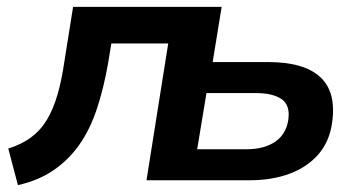

<svg xmlns="http://www.w3.org/2000/svg" viewBox="-20 -523 1054 557"><path d="M32 14 4 -92Q42 -104 69.5 -124Q97 -144 115.5 -174.5Q134 -205 146.5 -247.5Q159 -290 167 -346L192 -503H623L597 -343H757Q863 -343 910 -298.5Q957 -254 943 -164Q935 -111 903 -74.5Q871 -38 820 -19Q769 0 703 0H405L468 -397H303L294 -342Q281 -267 261 -207Q241 -147 210 -103Q179 -59 135 -29Q91 1 32 14ZM552 -90H695Q745 -90 777 -111Q809 -132 816 -173Q823 -217 797.5 -235Q772 -253 722 -253H579Z"/></svg>

Font: Nunito Sans 6pt
Style: Bold Italic
Weight: 700
Italic angle: -9°
Version: Version 3.101;gftools[0.9.27]